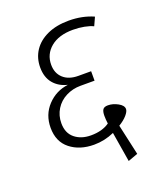

<svg xmlns="http://www.w3.org/2000/svg" viewBox="-139 -777 837 956"><g transform="rotate(-20 280.0 -298.5)"><path d="M454 -167Q454 -154 438 -135.5Q422 -117 394 -100L430 62L378 81L352 -77Q300 -54 245 -54Q169 -54 119 -93.5Q69 -133 69 -207Q69 -276 113.5 -323.5Q158 -371 223 -379Q177 -390 150 -422.5Q123 -455 123 -507Q123 -557 148.5 -595.5Q174 -634 222 -656Q270 -678 336 -678Q407 -678 466 -652L446 -608Q428 -617 399.5 -622.5Q371 -628 340 -628Q265 -628 222 -592.5Q179 -557 179 -501Q179 -456 208 -429.5Q237 -403 288 -403H355V-353H280Q239 -353 203.5 -335Q168 -317 147.5 -284Q127 -251 127 -210Q127 -158 160.5 -130.5Q194 -103 246 -103Q306 -103 344 -130Q341 -153 341 -172Q341 -194 348 -204.5Q355 -215 375 -215Q401 -215 427.5 -200.5Q454 -186 454 -167Z"/></g></svg>

Font: FiraGO Light
Style: Italic
Weight: 300
Italic angle: -8°
Designer: bBox Type GmbH
Foundry: bBox Type GmbH
Version: Version 1.001